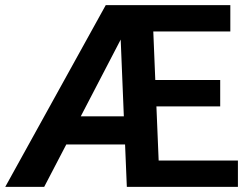

<svg xmlns="http://www.w3.org/2000/svg" viewBox="-20 -731 978 751"><path d="M910.6 -103V0H476.1L469.2 -166H239.3L152.8 0H0.5L393.6 -710.9H880.9V-607.9H579.6L587.4 -418H841.3V-314.9H591.8L600.6 -103ZM295.9 -275.9H464.4L452.1 -576.2Z"/></svg>

Font: Vazirmatn FD SemiBold
Style: Regular
Weight: 600
Designer: Saber Rastikerdar
Foundry: Saber Rastikerdar
Version: Version 33.001